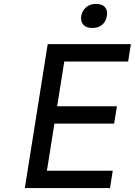

<svg xmlns="http://www.w3.org/2000/svg" viewBox="-20 -954 684 974"><path d="M204 0H106L222 -730H320ZM538 0H184L198 -88H552ZM559 -327H236L250 -415H573ZM630 -642H286L300 -730H644ZM448 -812Q417 -812 402.5 -829Q388 -846 392 -873Q397 -900 416.5 -917Q436 -934 467 -934Q499 -934 513 -917Q527 -900 522 -873Q518 -846 499 -829Q480 -812 448 -812Z"/></svg>

Font: Sora Variable Italic
Style: Regular
Weight: 400
Designer: Jonathan Barnbrook, Julián Moncada
Foundry: Barnbrook Fonts
Version: Version 2.000